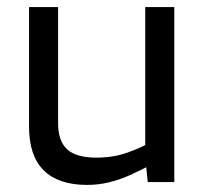

<svg xmlns="http://www.w3.org/2000/svg" viewBox="-20 -514 578 542"><path d="M62 -156V-494H144V-166Q144 -116 169.5 -92.5Q195 -69 252 -69Q300 -69 340.5 -83.5Q381 -98 412 -116V-52Q377 -33 346.5 -19.5Q316 -6 286.5 1Q257 8 226 8Q145 8 103.5 -33Q62 -74 62 -156ZM472 -494V0H397L393 -41H390V-494Z"/></svg>

Font: Blinker
Style: Regular
Weight: 400
Designer: Juergen Huber
Foundry: supertype
Version: 1.017